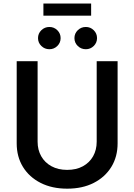

<svg xmlns="http://www.w3.org/2000/svg" viewBox="-20 -1082 778 1112"><path d="M369.1 10.7Q281.2 10.7 215.3 -22.7Q149.4 -56.2 113 -115.2Q76.7 -174.3 76.7 -251.5V-727.5H197.8V-261.2Q197.8 -213.9 218.8 -177Q239.7 -140.1 278.3 -119.1Q316.9 -98.1 369.1 -98.1Q421.9 -98.1 460.2 -119.1Q498.5 -140.1 519.3 -177Q540 -213.9 540 -261.2V-727.5H661.1V-251.5Q661.1 -174.3 624.8 -115.2Q588.4 -56.2 522.9 -22.7Q457.5 10.7 369.1 10.7ZM477.1 -796.9Q449.7 -796.9 430.4 -815.7Q411.1 -834.5 411.1 -861.3Q411.1 -888.2 430.4 -907Q449.7 -925.8 477.1 -925.8Q503.9 -925.8 522.9 -907Q542 -888.2 542 -861.3Q542 -834.5 522.9 -815.7Q503.9 -796.9 477.1 -796.9ZM266.1 -796.9Q238.8 -796.9 219.5 -815.7Q200.2 -834.5 200.2 -861.3Q200.2 -888.2 219.5 -907Q238.8 -925.8 266.1 -925.8Q293 -925.8 312 -907Q331.1 -888.2 331.1 -861.3Q331.1 -834.5 312 -815.7Q293 -796.9 266.1 -796.9ZM507.8 -1061.5V-991.2H231.4V-1061.5Z"/></svg>

Font: Inter Cardless
Style: Medium
Weight: 500
Designer: Rasmus Andersson
Foundry: rsms
Version: Version 4.001;git-9221beed3